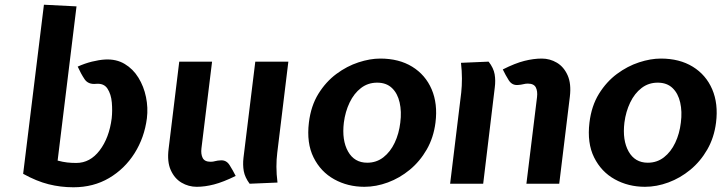

<svg xmlns="http://www.w3.org/2000/svg" viewBox="-20 -778 3061 813"><path d="M291 15Q236.5 15 185.8 2.2Q135 -10.5 78 -42L166 -758L304 -751L224 -98Q246.5 -92 264.8 -90Q283 -88 303 -88Q361.5 -88 402 -141.2Q442.5 -194.5 453 -277Q456.5 -309 453.5 -344Q450.5 -379 435.2 -402.5Q420 -426 387 -423Q353.5 -419.5 338 -442.8Q322.5 -466 309 -496Q339 -509.5 369.2 -517Q399.5 -524.5 425 -526Q472.5 -528.5 508 -507.2Q543.5 -486 566.2 -449Q589 -412 598.2 -367Q607.5 -322 602 -277Q591.5 -195.5 549.8 -129.2Q508 -63 441.8 -24Q375.5 15 291 15Z M813 13Q778.5 13 748.8 -4.5Q719 -22 703 -57.8Q687 -93.5 694 -148L739 -517H878L833 -150Q830 -125.5 838.2 -109.2Q846.5 -93 872 -93Q882 -93 891.5 -95.8Q901 -98.5 915 -99Q938.5 -100.5 952.2 -78.8Q966 -57 978 -33Q925 -7 886.2 3Q847.5 13 813 13ZM1037 0Q1017 -27 1012.2 -53.5Q1007.5 -80 1011 -110L1061 -517H1201L1154 -131Q1150.5 -103.5 1150.5 -72Q1150.5 -40.5 1155 -5Z M1523 13Q1452.5 13 1395.2 -18.8Q1338 -50.5 1307.8 -111.2Q1277.5 -172 1288 -259Q1296.5 -329.5 1328.2 -380.8Q1360 -432 1404.5 -465Q1449 -498 1498 -514Q1547 -530 1590 -530Q1669.5 -530 1725.5 -495.5Q1781.5 -461 1807.8 -399.8Q1834 -338.5 1824 -259Q1816 -195.5 1787 -145Q1758 -94.5 1715.2 -59.2Q1672.5 -24 1622.5 -5.5Q1572.5 13 1523 13ZM1535 -89Q1574 -89 1603.5 -112Q1633 -135 1651.2 -173.5Q1669.5 -212 1675 -259Q1681 -305.5 1672.2 -344Q1663.5 -382.5 1639.8 -405.2Q1616 -428 1577 -428Q1538 -428 1508.5 -405.2Q1479 -382.5 1460.5 -344Q1442 -305.5 1436 -259Q1427 -184 1453.8 -136.5Q1480.5 -89 1535 -89Z M2209 0 2254 -367Q2257 -392 2248.8 -408Q2240.5 -424 2215 -424Q2205.5 -424 2196 -421.5Q2186.5 -419 2172 -418Q2148 -416.5 2134.2 -438.2Q2120.5 -460 2109 -484Q2161.5 -510.5 2200.5 -520.2Q2239.5 -530 2274 -530Q2308.5 -530 2338 -512.5Q2367.5 -495 2383.5 -459.2Q2399.5 -423.5 2393 -369L2348 0ZM1886 0 1933 -386Q1936 -414 1936 -445.5Q1936 -477 1932 -512L2049 -517Q2070 -490 2074.5 -463.5Q2079 -437 2075 -407L2026 0Z M2711 13Q2640.5 13 2583.2 -18.8Q2526 -50.5 2495.8 -111.2Q2465.5 -172 2476 -259Q2484.5 -329.5 2516.2 -380.8Q2548 -432 2592.5 -465Q2637 -498 2686 -514Q2735 -530 2778 -530Q2857.5 -530 2913.5 -495.5Q2969.5 -461 2995.8 -399.8Q3022 -338.5 3012 -259Q3004 -195.5 2975 -145Q2946 -94.5 2903.2 -59.2Q2860.5 -24 2810.5 -5.5Q2760.5 13 2711 13ZM2723 -89Q2762 -89 2791.5 -112Q2821 -135 2839.2 -173.5Q2857.5 -212 2863 -259Q2869 -305.5 2860.2 -344Q2851.5 -382.5 2827.8 -405.2Q2804 -428 2765 -428Q2726 -428 2696.5 -405.2Q2667 -382.5 2648.5 -344Q2630 -305.5 2624 -259Q2615 -184 2641.8 -136.5Q2668.5 -89 2723 -89Z"/></svg>

Font: Expletus Sans
Style: Bold Italic
Weight: 700
Italic angle: -7°
Version: Version 7.500